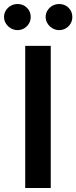

<svg xmlns="http://www.w3.org/2000/svg" viewBox="-60 -935 380 955"><path d="M192.4 0H65.4V-707H192.4ZM-40 -850.6Q-40 -868.2 -30.8 -883.1Q-21.5 -897.9 -6.1 -906.5Q9.3 -915 27.3 -915Q55.2 -915 74 -896.5Q92.8 -877.9 92.8 -850.6Q92.8 -833 84.2 -818.1Q75.7 -803.2 60.5 -794.2Q45.4 -785.2 27.3 -785.2Q9.8 -785.2 -5.9 -794.2Q-21.5 -803.2 -30.8 -818.4Q-40 -833.5 -40 -850.6ZM167 -850.6Q167 -868.2 176.3 -883.1Q185.5 -897.9 200.9 -906.5Q216.3 -915 234.4 -915Q262.2 -915 281 -896.5Q299.8 -877.9 299.8 -850.6Q299.8 -833 291.3 -818.1Q282.7 -803.2 267.6 -794.2Q252.4 -785.2 234.4 -785.2Q216.8 -785.2 201.2 -794.2Q185.5 -803.2 176.3 -818.4Q167 -833.5 167 -850.6Z"/></svg>

Font: WEMIX Pretendard SemiBold
Style: Regular
Weight: 600
Designer: Base glyphs from Inter by Rasmus Andersson; Hangeul glyphs from Noto Sans CJK(Source Han Sans) by Jang Soo-young and Kan
Foundry: Kil Hyung-jin
Version: Version 1.000